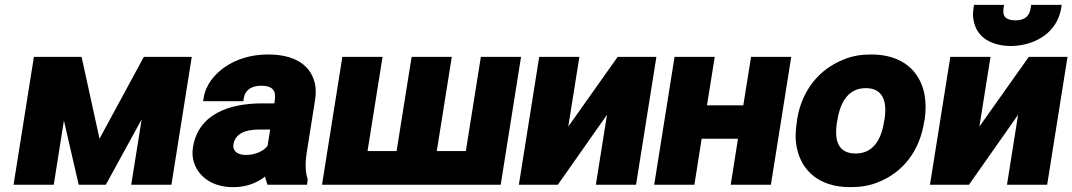

<svg xmlns="http://www.w3.org/2000/svg" viewBox="-20 -763 4429 793"><path d="M36 0H202L244 -265L305 0H417L565 -270L522 0H688L772 -528H574L391 -190L317 -528H120Z M777 -155C773 -131 775 -109 782 -89C802 -32 858 10 943 10C997 10 1041 -7 1075 -34C1076 -23 1082 -10 1085 0H1248L1251 -22L1250 -25C1241 -54 1240 -88 1247 -134L1281 -348C1286 -379 1285 -407 1277 -431C1255 -501 1188 -538 1087 -538C1016 -538 954 -518 907 -485C869 -458 830 -416 821 -358L819 -345H985L987 -358C992 -391 1019 -409 1059 -409C1105 -409 1121 -389 1115 -350L1113 -336H1062C927 -336 799 -292 777 -155ZM944 -166C951 -210 991 -228 1050 -228H1096L1085 -160C1068 -139 1035 -123 995 -123C961 -123 940 -140 944 -166Z M1310 0H2048L2132 -528H1966L1904 -139H1784L1846 -528H1680L1618 -139H1498L1560 -528H1394Z M2123 0H2284L2487 -289L2441 0H2607L2691 -528H2531L2327 -240L2373 -528H2207Z M2682 0H2848L2878 -190H3028L2998 0H3164L3248 -528H3082L3050 -328H2900L2932 -528H2766Z M3271 -259C3265 -221 3264 -186 3271 -153C3290 -59 3362 10 3492 10C3533 10 3573 4 3608 -11C3707 -50 3778 -137 3797 -260L3799 -269C3805 -307 3804 -342 3798 -375C3779 -469 3708 -538 3578 -538C3537 -538 3499 -532 3464 -517C3365 -478 3291 -391 3272 -268ZM3437 -259 3439 -269C3451 -343 3485 -399 3556 -399C3627 -399 3645 -344 3633 -269L3631 -259C3619 -184 3585 -129 3514 -129C3441 -129 3425 -183 3437 -259Z M3821 0H3982L4185 -289L4139 0H4305L4389 -528H4229L4025 -240L4071 -528H3905ZM4001 -730C3997 -707 3998 -687 4004 -667C4019 -607 4077 -573 4157 -573C4183 -573 4209 -578 4232 -585C4294 -605 4350 -651 4363 -730L4365 -743H4239L4237 -730C4232 -696 4212 -679 4174 -679C4136 -679 4119 -694 4125 -730L4127 -743H4003Z"/></svg>

Font: Asimov Pro
Style: UltObl
Weight: 900
Designer: Google
Version: Version 2.000980; 2014